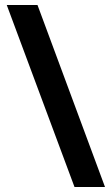

<svg xmlns="http://www.w3.org/2000/svg" viewBox="-20 -741 447 768"><path d="M130 -721H7L278 7H400Z"/></svg>

Font: Noto Sans Lao Looped Condensed
Style: Bold
Weight: 700
Width: 3
Designer: Mark Frömberg, Ben Mitchell
Foundry: The Fontpad Ltd
Version: Version 1.002